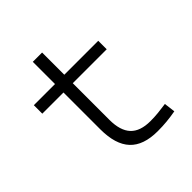

<svg xmlns="http://www.w3.org/2000/svg" viewBox="-184 -809 955 955"><g transform="rotate(-45 293.0 -332.0)"><path d="M386.7 9.8Q286.6 9.8 238.8 -41.5Q190.9 -92.8 190.9 -198.7V-458H42V-517.6H190.9V-673.8H256.3V-517.6H495.1V-458H256.3V-200.2Q256.3 -124.5 290.5 -87.9Q324.7 -51.3 396.5 -51.3Q424.8 -51.3 451.4 -54Q478 -56.6 507.3 -61L514.6 -2Q481.9 3.9 451.7 6.8Q421.4 9.8 386.7 9.8Z"/></g></svg>

Font: CaskaydiaMono NF Light
Style: Regular
Weight: 300
Designer: Aaron Bell
Foundry: Saja Typeworks
Version: Version 2111.001; ttfautohint (v1.8.4);Nerd Fonts 3.1.1